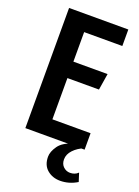

<svg xmlns="http://www.w3.org/2000/svg" viewBox="-152 -685 673 931"><g transform="rotate(20 185.0 -219.0)"><path d="M36.9 -620H342.6V-534.9H145.6V-382.5H322L308.4 -297.7H145.6V-84.8H342.6V0H36.9ZM282 182.5Q242.4 182.5 215 159.2Q187.6 135.9 187.6 92.3Q187.6 66.3 209.1 35.8Q230.6 5.4 283.9 -9.3L339.6 -6Q307.2 6.7 286 29.2Q264.8 51.7 264.8 78.1Q264.8 102.1 279.6 115.9Q294.5 129.8 313.8 129.8Q326.5 129.8 336.7 125.9Q346.9 122.1 355.6 113.7L369.5 157.2Q348.2 170.2 326.4 176.3Q304.7 182.5 282 182.5Z"/></g></svg>

Font: Smooch Sans Thin
Style: Regular
Weight: 100
Designer: Robert E. Leuschke
Foundry: Robert E. Leuschke
Version: Version 1.010